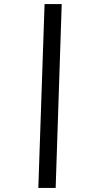

<svg xmlns="http://www.w3.org/2000/svg" viewBox="-20 -822 476 952"><path d="M170 110 201 -802H286L256 110Z"/></svg>

Font: Literata 12pt SemiBold
Style: Italic
Weight: 600
Italic angle: -2°
Designer: Latin by Veronika Burian and Jose Scaglione. Greek by Irene Vlachou. Cyrillic by Vera Evstafieva
Foundry: TypeTogether
Version: Version 3.002